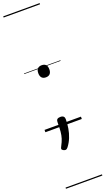

<svg xmlns="http://www.w3.org/2000/svg" viewBox="-270 -1030 852 1551"><g transform="rotate(-20 156.5 -255.0)"><path d="M156 -415Q133 -415 121 -428.5Q109 -442 109 -467Q109 -493 121 -506Q133 -519 156 -519Q180 -519 192 -506Q204 -493 204 -467Q204 -442 192 -428.5Q180 -415 156 -415ZM104 190Q95 190 84.5 184Q74 178 74 169Q74 165 76.5 160.5Q79 156 82 149Q98 119 106 94Q114 69 117 37Q120 5 120 -46Q120 -60 128.5 -67.5Q137 -75 155 -75Q174 -75 182.5 -66.5Q191 -58 191 -44Q191 -4 184.5 35Q178 74 163.5 110Q149 146 126 176Q122 181 116.5 185.5Q111 190 104 190ZM0 476H313V486H0ZM0 -20H313V0H0ZM0 -505H313V-500H0ZM0 -996H313V-986H0Z"/></g></svg>

Font: Playwrite PL Guides
Style: Regular
Weight: 400
Designer: Veronika Burian, José Scaglione
Foundry: TypeTogether
Version: Version 1.003